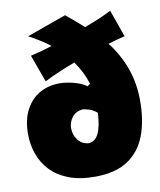

<svg xmlns="http://www.w3.org/2000/svg" viewBox="-97 -973 892 1068"><g transform="rotate(-10 349.0 -439.0)"><path d="M174.3 -552.7 118.2 -707Q150.9 -714.4 181.6 -722.9Q212.4 -731.4 240.7 -740.7Q192.4 -778.8 121.6 -816.4L343.8 -896Q389.6 -859.4 442.9 -811.5Q479.5 -825.2 518.3 -841.3Q557.1 -857.4 595.7 -877L649.9 -723.6Q602.1 -711.9 554.7 -697.8Q610.4 -627 641.6 -541.3Q672.9 -455.6 672.9 -354.5Q672.9 -243.7 641.4 -159.9Q609.9 -76.2 539.6 -29.3Q469.2 17.6 352.5 17.6Q266.1 17.6 204.3 -6.6Q142.6 -30.8 103.3 -72.5Q64 -114.3 45.2 -168Q26.4 -221.7 26.4 -280.3Q26.4 -360.4 55.4 -415.8Q84.5 -471.2 134.3 -499.8Q184.1 -528.3 247.1 -528.3Q286.6 -528.3 330.8 -516.1Q375 -503.9 399.4 -484.9L414.6 -497.1Q394 -565.4 349.1 -627.9Q308.1 -612.8 264.4 -594.5Q220.7 -576.2 174.3 -552.7ZM429.7 -330.1Q406.2 -349.6 384.8 -355.7Q363.3 -361.8 350.6 -363.3Q310.5 -359.9 289.3 -332.5Q268.1 -305.2 268.1 -270Q268.1 -234.4 289.8 -204.8Q311.5 -175.3 351.6 -171.9Q386.7 -174.8 406 -212.4Q425.3 -250 429.7 -330.1Z"/></g></svg>

Font: Pinar-DS3-FD Black
Style: Regular
Weight: 900
Designer: Amin Abedi
Version: Version 3.000